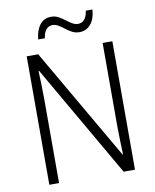

<svg xmlns="http://www.w3.org/2000/svg" viewBox="-97 -977 851 1051"><g transform="rotate(-10 329.0 -452.0)"><path d="M567 0H504L144 -624H141Q142 -587 143.5 -548Q145 -509 145 -466V0H91V-714H155L514 -94H517Q516 -128 514.5 -171.5Q513 -215 513 -251V-714H567ZM169 -794Q174 -845 197 -874.5Q220 -904 260 -904Q282 -904 300.5 -894Q319 -884 335 -871.5Q351 -859 367 -849.5Q383 -840 400 -840Q420 -840 434 -855Q448 -870 453 -904H490Q486 -851 461.5 -822.5Q437 -794 399 -794Q377 -794 359 -803.5Q341 -813 324.5 -826Q308 -839 292 -848.5Q276 -858 259 -858Q239 -858 225 -843Q211 -828 206 -794Z"/></g></svg>

Font: Noto Sans Arabic UI SmCn Lt
Style: Regular
Weight: 300
Width: 4
Designer: Monotype Design Team, Nadine Chahine and Nizar Qandah
Foundry: Monotype Imaging Inc.
Version: Version 2.010; ttfautohint (v1.8.4.7-5d5b)